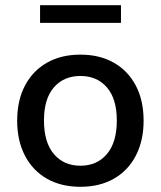

<svg xmlns="http://www.w3.org/2000/svg" viewBox="-20 -709 618 738"><path d="M289 9Q215 9 160.5 -22Q106 -53 76 -110.5Q46 -168 46 -245Q46 -323 76 -380Q106 -437 160.5 -468Q215 -499 289 -499Q363 -499 417.5 -468Q472 -437 502 -380Q532 -323 532 -245Q532 -168 502 -110.5Q472 -53 417.5 -22Q363 9 289 9ZM289 -72Q353 -72 391 -117Q429 -162 429 -246Q429 -329 391 -373Q353 -417 289 -417Q225 -417 187 -373Q149 -329 149 -246Q149 -162 187 -117Q225 -72 289 -72ZM134 -621V-689H445V-621Z"/></svg>

Font: Nunito Sans 11pt SemiBold
Style: Regular
Weight: 600
Version: Version 3.101;gftools[0.9.27]